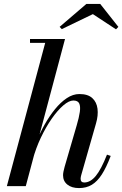

<svg xmlns="http://www.w3.org/2000/svg" viewBox="-20 -949 624 979"><path d="M15 0 210.5 -730.5H133V-750H311.5L111.5 0ZM383 10Q345.5 10 323.5 -7.8Q301.5 -25.5 301.5 -55.5Q301.5 -64 303.8 -75Q306 -86 309.5 -98.5L371 -309.5Q383 -350 387 -378.5Q391 -407 383.8 -421.8Q376.5 -436.5 354 -436.5Q332 -436.5 303 -411.8Q274 -387 244.2 -344.5Q214.5 -302 188.5 -247.5Q162.5 -193 146.5 -133H135Q145.5 -175.5 164 -222.2Q182.5 -269 207 -312.8Q231.5 -356.5 260.2 -392Q289 -427.5 320.5 -448.5Q352 -469.5 385 -469.5Q428 -469.5 450.5 -449Q473 -428.5 477.2 -394.5Q481.5 -360.5 469.5 -319.5L394 -55.5Q393 -52 392 -47Q391 -42 391 -38Q391 -18.5 409.5 -18.5Q441 -18.5 468.5 -52Q496 -85.5 525.5 -160.5L544.5 -154Q522.5 -95.5 499.2 -59.5Q476 -23.5 448.2 -6.8Q420.5 10 383 10ZM295 -800.5 284 -812 420.5 -929H491L583.5 -812L571.5 -799.5L453.5 -877Z"/></svg>

Font: Bodoni Moda 11pt Medium
Style: Italic
Weight: 500
Italic angle: -13°
Designer: Owen Earl
Foundry: indestructible type
Version: Version 2.004